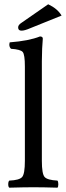

<svg xmlns="http://www.w3.org/2000/svg" viewBox="-20 -867 305 889"><path d="M95.2 -122.1V-559.1Q95.2 -614.3 85.2 -626.2Q75.2 -638.2 30.8 -641.1Q19.5 -652.3 24.9 -670.9Q113.8 -677.7 165 -698.2Q178.2 -698.2 178.2 -688Q174.3 -647.9 173.8 -583V-122.1Q173.8 -62 186.5 -47.6Q199.2 -33.2 246.1 -30.8Q250 -25.9 250 -13.9Q250 -2 246.1 2Q180.2 0 134.8 0Q92.8 0 22.9 2Q18.1 -2 18.1 -13.9Q18.1 -25.9 22.9 -30.8Q69.8 -32.7 82.5 -47.4Q95.2 -62 95.2 -122.1ZM203.1 -847.2Q246.1 -827.1 265.1 -794.9L121.1 -736.8Q93.3 -724.6 79.1 -725.1Q64 -725.1 64 -740.2Q64 -751.5 79.1 -761.2Z"/></svg>

Font: Linux Libertine
Style: Regular
Weight: 400
Designer: Philipp H. Poll
Foundry: Philipp H. Poll
Version: Version 5.3.0 ; ttfautohint (v0.9)